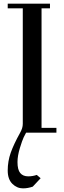

<svg xmlns="http://www.w3.org/2000/svg" viewBox="-20 -722 347 1045"><path d="M22 206.1Q22 155.3 38.6 108.6Q55.2 62 89.8 0Q104 -24.9 104 -47.9V-676.8H22V-702.1H252V-676.8H206.1V-25.9H287.1V0H122.1Q116.7 9.3 108.9 25.4Q101.1 41.5 88.1 84Q75.2 126.5 75.2 160.2Q75.2 201.7 90.1 219.7Q105 237.8 133.8 237.8Q157.7 237.8 180.2 230L201.2 248L158.2 293.9Q131.3 303.2 105 303.2Q72.3 303.2 47.1 278.3Q22 253.4 22 206.1Z"/></svg>

Font: Dehuti
Style: Bold
Weight: 700
Version: Version 1.2